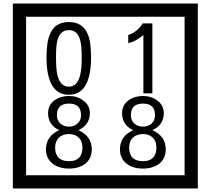

<svg xmlns="http://www.w3.org/2000/svg" viewBox="-20 -980 1195 1090"><path d="M1103 90H53V-960H1103ZM1028 15V-885H128V15ZM497 -656Q497 -442 371 -442Q244 -442 244 -656Q244 -744 265 -789Q294 -855 371 -855Q448 -855 477 -789Q497 -745 497 -656ZM444 -656Q444 -723 435 -752Q420 -809 371 -809Q322 -809 306 -752Q298 -723 298 -656Q298 -587 306 -553Q322 -488 371 -488Q419 -488 435 -554Q444 -587 444 -656ZM845 -450H794V-781Q748 -743 708 -735V-781Q759 -798 790 -847H845ZM501 -132Q501 -79 462 -49Q426 -23 372 -23Q317 -23 281 -49Q241 -79 241 -132Q241 -207 316 -241Q253 -271 253 -337Q253 -384 290 -411Q324 -435 372 -435Q419 -435 452 -410Q490 -383 490 -337Q490 -271 425 -241Q501 -207 501 -132ZM440 -326Q440 -392 372 -392Q303 -392 303 -326Q303 -297 322.5 -279Q342 -261 372 -261Q401 -261 420.5 -279Q440 -297 440 -326ZM448 -143Q448 -178 427.5 -198.5Q407 -219 372 -219Q336 -219 314.5 -198.5Q293 -178 293 -143Q293 -65 372 -65Q448 -65 448 -143ZM921 -132Q921 -79 882 -49Q846 -23 792 -23Q737 -23 701 -49Q661 -79 661 -132Q661 -207 736 -241Q673 -271 673 -337Q673 -384 710 -411Q744 -435 792 -435Q839 -435 872 -410Q910 -383 910 -337Q910 -271 845 -241Q921 -207 921 -132ZM860 -326Q860 -392 792 -392Q723 -392 723 -326Q723 -297 742.5 -279Q762 -261 792 -261Q821 -261 840.5 -279Q860 -297 860 -326ZM868 -143Q868 -178 847.5 -198.5Q827 -219 792 -219Q756 -219 734.5 -198.5Q713 -178 713 -143Q713 -65 792 -65Q868 -65 868 -143Z"/></svg>

Font: Unicode BMP Fallback SIL
Style: Regular
Weight: 400
Foundry: NRSI, SIL International
Version: Version 5.1 Based on Unicode 5.1